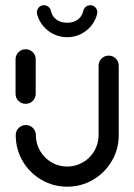

<svg xmlns="http://www.w3.org/2000/svg" viewBox="-20 -705 508 727"><path d="M77 -311.9Q61.1 -311.9 50 -323Q38.9 -334.1 38.9 -350V-480.4Q38.9 -496.3 50 -507.4Q61.1 -518.5 77 -518.5Q93 -518.5 104.1 -507.4Q115.2 -496.3 115.2 -480.4V-350Q115.2 -334.1 104.1 -323Q93 -311.9 77 -311.9ZM391.5 -494.4Q407.4 -494.4 418.5 -483.3Q429.6 -472.2 429.6 -456.3V-193.3Q429.6 -140 403.3 -95.2Q377 -50.4 332.2 -24.3Q287.4 1.9 234.4 1.9Q181.5 1.9 136.7 -24.3Q91.9 -50.4 65.7 -95.2Q39.6 -140 39.6 -193.3Q39.6 -209.3 50.7 -220.4Q61.9 -231.5 77.8 -231.5Q93.7 -231.5 104.8 -220.4Q115.9 -209.3 115.9 -193.3Q115.9 -160.7 131.9 -133.5Q147.8 -106.3 175 -90.4Q202.2 -74.4 234.4 -74.4Q266.7 -74.4 294.1 -90.4Q321.5 -106.3 337.4 -133.7Q353.3 -161.1 353.3 -193.3V-456.3Q353.3 -472.2 364.4 -483.3Q375.6 -494.4 391.5 -494.4ZM120.7 -650.4Q119.6 -653.7 119.6 -657.8Q119.6 -668.5 127 -676.9Q134.4 -685.2 146.7 -685.2Q155.9 -685.2 163.1 -679.4Q170.4 -673.7 172.6 -664.8Q177 -643.3 193.3 -631.1Q209.6 -618.9 234.4 -618.9Q258.9 -618.9 275 -631.1Q291.1 -643.3 295.6 -664.8Q297.8 -673.7 305 -679.4Q312.2 -685.2 321.5 -685.2Q333.7 -685.2 341.1 -677Q348.5 -668.9 348.5 -658.1Q348.5 -654.4 347.4 -650.4Q340.7 -625.6 324.3 -605.9Q307.8 -586.3 284.4 -575.2Q261.1 -564.1 234.4 -564.1Q207.8 -564.1 184.3 -575.2Q160.7 -586.3 144.1 -605.9Q127.4 -625.6 120.7 -650.4Z"/></svg>

Font: 26F Galaxy Sans
Style: Bold
Weight: 700
Designer: C₂₉H₂₅N₃O₅
Version: Version 1.100